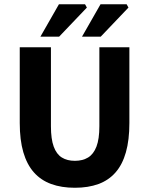

<svg xmlns="http://www.w3.org/2000/svg" viewBox="-20 -875 705 907"><path d="M333.6 12Q270.4 12 221.9 -5.7Q173.3 -23.4 140.2 -60.6Q107.2 -97.8 90.2 -155.8Q73.3 -213.8 73.3 -293.9V-651.8H220.6V-278.7Q220.6 -218.1 233.8 -182.3Q246.9 -146.5 272.2 -130.9Q297.4 -115.3 333.6 -115.3Q370.2 -115.3 396 -130.9Q421.7 -146.5 435.6 -182.3Q449.4 -218.1 449.4 -278.7V-651.8H591.2V-293.9Q591.2 -213.8 574.8 -155.8Q558.4 -97.8 525.9 -60.6Q493.4 -23.4 445.1 -5.7Q396.8 12 333.6 12ZM170.9 -701.8 258.3 -854.7H381.8L390.4 -839.2L259.3 -701.8ZM367.4 -701.8 454.8 -854.7H578.3L586.8 -839.2L455.8 -701.8Z"/></svg>

Font: Source Sans 3 VF
Style: Regular
Weight: 200
Designer: Paul D. Hunt
Foundry: Adobe
Version: Version 3.046;hotconv 1.0.118;makeotfexe 2.5.65603